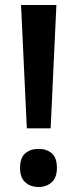

<svg xmlns="http://www.w3.org/2000/svg" viewBox="-20 -734 308 766"><path d="M182 -222H87L64 -714H205ZM60 -64Q60 -104 80.5 -122Q101 -140 134 -140Q166 -140 186.5 -122.5Q207 -105 207 -64Q207 -25 186 -6.5Q165 12 134 12Q102 12 81 -6.5Q60 -25 60 -64Z"/></svg>

Font: Noto Sans Arabic UI SmCn SmBd
Style: Regular
Weight: 600
Width: 4
Designer: Monotype Design Team, Nadine Chahine and Nizar Qandah
Foundry: Monotype Imaging Inc.
Version: Version 2.010; ttfautohint (v1.8.4.7-5d5b)